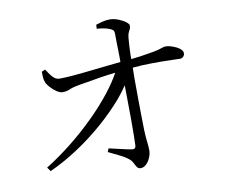

<svg xmlns="http://www.w3.org/2000/svg" viewBox="-84 -874 1168 995"><g transform="rotate(-10 500.0 -376.5)"><path d="M432 -113Q463 -106 496.5 -98Q530 -90 550 -87Q561 -85 566 -90Q570 -94 571 -101Q572 -118 572.5 -154.5Q573 -191 573 -239Q573 -287 572 -338Q572 -381 571 -420Q550 -388 521 -354Q469 -294 403 -236.5Q337 -179 263 -130.5Q189 -82 116 -49L101 -70Q167 -111 233.5 -163.5Q300 -216 360.5 -275.5Q421 -335 469 -396Q508 -446 534 -493Q496 -489 458 -483Q388 -472 339 -463Q307 -458 288.5 -449.5Q270 -441 248 -441Q235 -441 217.5 -452.5Q200 -464 185.5 -480.5Q171 -497 167 -508Q162 -520 161 -535.5Q160 -551 160 -564L179 -572Q197 -543 212 -527.5Q227 -512 247 -513Q273 -513 316 -516.5Q359 -520 410.5 -526Q462 -532 512 -537Q543 -540 570 -543Q570 -560 570 -578Q569 -611 568.5 -641Q568 -671 568 -691Q568 -705 562.5 -711Q557 -717 543 -722Q530 -727 513 -730Q496 -733 479 -734L480 -755Q493 -759 512.5 -764.5Q532 -770 553 -770Q575 -770 598 -761Q621 -752 636 -740.5Q651 -729 651 -721Q651 -710 647.5 -703Q644 -696 639.5 -687Q635 -678 633 -659Q631 -642 630 -618Q629 -594 628 -570Q628 -559 628 -548Q682 -554 714 -560Q754 -566 772.5 -571Q791 -576 798.5 -579Q806 -582 813 -582Q827 -582 842 -577.5Q857 -573 871 -566Q885 -559 893.5 -550Q902 -541 902 -531Q902 -521 895 -513.5Q888 -506 877 -506Q853 -506 815.5 -507.5Q778 -509 724 -508Q682 -508 628 -503Q627 -479 627 -449Q627 -402 627.5 -351Q628 -300 628.5 -253.5Q629 -207 630 -177Q631 -147 633 -127.5Q635 -108 636.5 -94.5Q638 -81 638 -68Q638 -48 629.5 -28Q621 -8 607.5 4.5Q594 17 579 17Q566 17 559.5 7.5Q553 -2 547.5 -14Q542 -26 532 -35Q511 -53 480.5 -67.5Q450 -82 424 -95Z"/></g></svg>

Font: Early Summer Mincho
Style: Regular
Weight: 400
Designer: GuiWonder
Version: Version 1.002